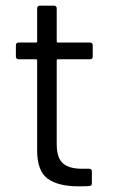

<svg xmlns="http://www.w3.org/2000/svg" viewBox="-20 -656 404 677"><path d="M297 -447H184Q180 -447 180 -443V-148Q180 -100 201.5 -80.5Q223 -61 269 -61H294Q304 -61 304 -51V-10Q304 0 294 0Q282 1 257 1Q185 1 148 -26Q111 -53 111 -126V-443Q111 -447 107 -447H46Q36 -447 36 -457V-496Q36 -506 46 -506H107Q111 -506 111 -510V-626Q111 -636 121 -636H170Q180 -636 180 -626V-510Q180 -506 184 -506H297Q307 -506 307 -496V-457Q307 -447 297 -447Z"/></svg>

Font: Amber EN
Style: Regular
Weight: 400
Designer: Jeremy Tribby
Foundry: Tribby Type Co.
Version: Version 1.403 November 24, 2021